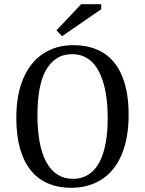

<svg xmlns="http://www.w3.org/2000/svg" viewBox="-20 -890 693 918"><path d="M319 8Q261 8 213 -11.5Q165 -31 130.5 -71.5Q96 -112 77 -175.5Q58 -239 58 -328Q58 -437 91.5 -515Q125 -593 186.5 -633.5Q248 -674 330 -674Q417 -674 476 -636Q535 -598 565 -523.5Q595 -449 595 -342Q595 -228 561 -149Q527 -70 464.5 -31Q402 8 319 8ZM159 -341Q159 -191 202.5 -113Q246 -35 330 -35Q383 -35 420.5 -69Q458 -103 476.5 -168.5Q495 -234 495 -321Q495 -428 473 -498Q451 -568 413.5 -599.5Q376 -631 326 -631Q282 -631 250.5 -610.5Q219 -590 198.5 -552.5Q178 -515 168.5 -461Q159 -407 159 -341ZM464 -870V-846L277 -717L250 -745L368 -870Z"/></svg>

Font: Myanglish
Style: Regular
Weight: 400
Designer: KyawKyaw ( MaYenGone)
Foundry: TattooFont3D
Version: Version 1.003 December 13, 2014